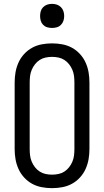

<svg xmlns="http://www.w3.org/2000/svg" viewBox="-20 -968 540 996"><path d="M250 8Q223 8 196.5 3Q170 -2 147 -14.5Q124 -27 105.5 -47Q87 -67 76 -91.5Q65 -116 60.5 -142Q56 -168 56 -195V-540Q56 -567 60.5 -593Q65 -619 76 -643.5Q87 -668 105.5 -688Q124 -708 147 -720.5Q170 -733 196.5 -738Q223 -743 250 -743Q277 -743 303.5 -738Q330 -733 353 -720.5Q376 -708 394.5 -688Q413 -668 424 -643.5Q435 -619 439.5 -593Q444 -567 444 -540V-195Q444 -168 439.5 -142Q435 -116 424 -91.5Q413 -67 394.5 -47Q376 -27 353 -14.5Q330 -2 303.5 3Q277 8 250 8ZM250 -62Q267 -62 283.5 -65.5Q300 -69 314 -78Q328 -87 338.5 -100.5Q349 -114 355.5 -129.5Q362 -145 364 -161.5Q366 -178 366 -195V-540Q366 -557 364 -573.5Q362 -590 355.5 -605.5Q349 -621 338.5 -634.5Q328 -648 314 -657Q300 -666 283.5 -669.5Q267 -673 250 -673Q233 -673 216.5 -669.5Q200 -666 186 -657Q172 -648 161.5 -634.5Q151 -621 144.5 -605.5Q138 -590 136 -573.5Q134 -557 134 -540V-195Q134 -178 136 -161.5Q138 -145 144.5 -129.5Q151 -114 161.5 -100.5Q172 -87 186 -78Q200 -69 216.5 -65.5Q233 -62 250 -62ZM250 -823Q237 -823 225 -826.5Q213 -830 204 -839Q195 -848 191.5 -860Q188 -872 188 -885Q188 -898 191.5 -910Q195 -922 204 -931Q213 -940 225 -944Q237 -948 250 -948Q263 -948 275 -944Q287 -940 296 -931Q305 -922 309 -910Q313 -898 313 -885Q313 -872 309 -860Q305 -848 296 -839Q287 -830 275 -826.5Q263 -823 250 -823Z"/></svg>

Font: Iosevka www.saffi
Style: Regular
Weight: 400
Monospace: yes
Designer: Belleve Invis
Foundry: Belleve Invis
Version: Version 22.0.2; ttfautohint (v1.8.3)